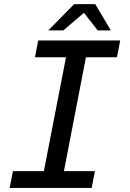

<svg xmlns="http://www.w3.org/2000/svg" viewBox="-20 -929 642 949"><path d="M346.7 -908.7H450.7L527.8 -778.8H462.9L395 -865.7L293 -778.8H218.8ZM43.9 -83H196.8L306.2 -646H152.8L168.9 -729H574.2L558.1 -646H404.8L295.9 -83H449.2L433.1 0H27.8Z"/></svg>

Font: Hack
Style: Italic
Weight: 400
Italic angle: -11°
Monospace: yes
Designer: Christopher Simpkins
Foundry: Christopher Simpkins
Version: Version 2.019; ttfautohint (v1.4.1) -l 4 -r 80 -G 350 -x 0 -